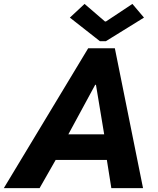

<svg xmlns="http://www.w3.org/2000/svg" viewBox="-69 -968 811 988"><path d="M-49.3 0 384.8 -719.7H522L667 0H503.9L474.6 -184.6L472.2 -246.1L424.8 -531.7H420.9L266.1 -246.1L239.7 -184.1L134.8 0ZM145.5 -145 173.3 -276.9H559.1L532.2 -145ZM445.3 -755.9 290.5 -877.4 366.2 -947.8 471.2 -857.4H476.1L612.3 -947.8L671.9 -877.4L475.6 -755.9Z"/></svg>

Font: Reddit Sans ExtraBold
Style: Italic
Weight: 800
Italic angle: -11.25°
Designer: Stephen Hutchings
Version: Version 1.013